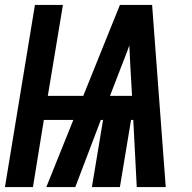

<svg xmlns="http://www.w3.org/2000/svg" viewBox="-34 -755 774 775"><path d="M-14 0H99L143 -271H262L153 0H270L373 -271H382L337 0H450L495 -271H504L518 0H635L580 -735H450L302 -368H159L220 -735H107ZM410 -368 457 -490Q465 -511 473 -531Q481 -551 488 -572Q489 -551 490 -531Q491 -511 492 -490L499 -368Z"/></svg>

Font: Iosevka Sparkle Semibold
Style: Italic
Weight: 600
Italic angle: -9°
Designer: Belleve Invis
Foundry: Belleve Invis
Version: Version 4.5.0; ttfautohint (v1.8.3)